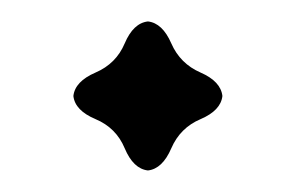

<svg xmlns="http://www.w3.org/2000/svg" viewBox="-20 -443 277 180"><path d="M118.7 -283.2Q105 -284.7 96.9 -304Q88.9 -323.2 69.6 -331.3Q50.3 -339.4 48.8 -353Q50.3 -366.7 69.6 -375Q88.9 -383.3 96.9 -402.3Q105 -421.4 118.7 -422.9Q132.3 -421.4 140.6 -402.3Q148.9 -383.3 168 -375Q187 -366.7 188.5 -353Q187 -339.4 168 -331.3Q148.9 -323.2 140.6 -304Q132.3 -284.7 118.7 -283.2Z"/></svg>

Font: Kelvinch
Style: Regular
Weight: 400
Designer: Paul James MIller
Foundry: High-Logic / Made with FontCreator
Version: Version 3.30 September 23, 2016